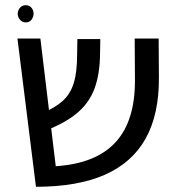

<svg xmlns="http://www.w3.org/2000/svg" viewBox="-20 -707 681 737"><path d="M118 10 47 -559H135L194 -69Q271 -74 328.5 -97Q386 -120 424 -161.5Q462 -203 480.5 -264Q499 -325 498 -406L497 -559H589L590 -410Q591 -269 539.5 -176Q488 -83 383 -36.5Q278 10 118 10ZM161 -208 139 -271Q191 -293 220.5 -319.5Q250 -346 263 -388Q276 -430 276 -496L277 -557H365L364 -498Q363 -423 343.5 -369Q324 -315 280 -276.5Q236 -238 161 -208ZM79 -687Q93 -687 101 -677Q109 -667 109 -655Q109 -642 101 -631.5Q93 -621 79 -621Q65 -621 56.5 -631.5Q48 -642 48 -654Q48 -667 56.5 -677Q65 -687 79 -687Z"/></svg>

Font: Assistant ExtraLight Medium
Style: Regular
Weight: 500
Version: Version 3.000